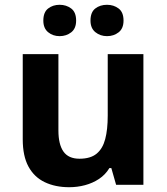

<svg xmlns="http://www.w3.org/2000/svg" viewBox="-20 -772 697 802"><path d="M579 -546V0H465L445 -70H437Q420 -42 393.5 -24.5Q367 -7 335 1.5Q303 10 269 10Q211 10 167 -11Q123 -32 99 -76Q75 -120 75 -190V-546H224V-227Q224 -169 245 -139Q266 -109 312 -109Q358 -109 383.5 -130Q409 -151 419.5 -191Q430 -231 430 -289V-546ZM161 -686Q161 -721 181 -736.5Q201 -752 229 -752Q257 -752 277.5 -736.5Q298 -721 298 -686Q298 -653 277.5 -637Q257 -621 229 -621Q201 -621 181 -637.5Q161 -654 161 -686ZM358 -686Q358 -721 378 -736.5Q398 -752 427 -752Q455 -752 475.5 -736.5Q496 -721 496 -686Q496 -653 475.5 -637Q455 -621 427 -621Q399 -621 378.5 -637.5Q358 -654 358 -686Z"/></svg>

Font: Noto Sans Hebrew
Style: Bold
Weight: 700
Designer: Monotype Design Team
Foundry: Monotype Imaging Inc.
Version: Version 2.003